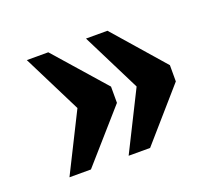

<svg xmlns="http://www.w3.org/2000/svg" viewBox="-78 -581 716 622"><g transform="rotate(-20 280.0 -270.0)"><path d="M269 -68 370 -270 269 -472H343L495 -298V-242L343 -68ZM65 -68 166 -270 65 -472H139L292 -298V-242L139 -68Z"/></g></svg>

Font: Noto Serif Hentaigana EL
Style: Regular
Weight: 400
Designer: Kazuhiro Yamada
Foundry: nipponia
Version: Version 1.000